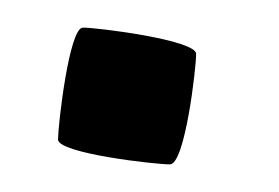

<svg xmlns="http://www.w3.org/2000/svg" viewBox="-20 -309 202 139"><path d="M22 -208C22 -198 92 -190 103 -190C114 -190 122 -260 122 -270C122 -280 51 -289 40 -289C30 -289 22 -218 22 -208Z"/></svg>

Font: bitstorm
Style: ulcn
Weight: 400
Version: Version 0.2